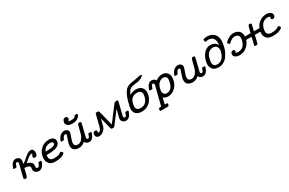

<svg xmlns="http://www.w3.org/2000/svg" viewBox="188 -2342 6250 4159"><g transform="rotate(-30 3313.5 -262.5)"><path d="M68.8 -317.9Q68.8 -324.7 77.4 -348.4Q85.9 -372.1 101.6 -402.1Q117.2 -432.1 146.5 -455.1Q175.8 -478 211.9 -478Q255.9 -478 290 -451.4Q324.2 -424.8 324.2 -378.9Q324.2 -360.8 307.1 -297.9Q345.2 -314 396.7 -361.1Q448.2 -408.2 496.6 -443.1Q544.9 -478 591.8 -478Q627.9 -478 646 -453.1Q664.1 -428.2 664.1 -388.2Q664.1 -333 644.5 -312Q625 -291 599.1 -291Q581.1 -291 569.6 -301.5Q558.1 -312 558.1 -329.1Q558.1 -347.2 571.5 -365Q585 -382.8 585 -390.1Q585 -405.3 563 -400.9Q547.9 -398.9 532 -391.8Q516.1 -384.8 504.2 -378.4Q492.2 -372.1 472.7 -356Q453.1 -339.8 444.6 -332.5Q436 -325.2 411.6 -303Q387.2 -280.8 379.9 -274.9Q429.7 -263.7 468.3 -235.4Q506.8 -207 506.8 -154.8Q506.8 -143.6 504.4 -129.9Q502 -116.2 502 -108.9Q502 -91.8 513.4 -80.8Q524.9 -69.8 540 -69.8Q561 -69.8 575 -89.8Q588.9 -109.9 596.4 -135Q604 -160.2 606.9 -163.1Q612.8 -168.9 645 -168.9H657.2Q682.1 -168.9 682.1 -154.8Q682.1 -145 672.1 -120.6Q662.1 -96.2 644.5 -67.1Q627 -38.1 595.5 -16.1Q564 5.9 527.8 5.9Q481.9 5.9 447.5 -22.5Q413.1 -50.8 413.1 -99.1Q413.1 -106 416 -121.1Q418.9 -136.2 418.9 -144Q418.9 -204.1 285.2 -210.9Q243.2 -32.7 233.9 -19Q218.8 4.9 190.9 4.9Q175.8 4.9 165.3 -4.2Q154.8 -13.2 154.8 -28.8Q154.8 -34.7 160.2 -60.1L231 -340.8Q234.9 -356.9 234.9 -367.2Q234.9 -383.3 223.9 -392.6Q212.9 -401.9 200.2 -401.9Q194.3 -401.9 188.7 -399.4Q183.1 -397 178.5 -390.4Q173.8 -383.8 170.9 -379.4Q168 -375 164.1 -364.5Q160.2 -354 158.7 -349.6Q157.2 -345.2 153.6 -333Q149.9 -320.8 149.9 -318.8Q145 -303.7 127 -304.2H94.2Q68.8 -303.7 68.8 -317.9Z M745.6 -172.9Q745.6 -297.9 830.6 -387.9Q915.5 -478 1045.9 -478Q1109.9 -478 1149.4 -448.5Q1189 -418.9 1189 -370.1Q1189 -319.3 1152.8 -280.8Q1088.9 -212.9 881.8 -212.9H873.5Q867.7 -212.9 856.7 -212.4Q845.7 -211.9 840.8 -211.9Q837.9 -191.9 837.9 -171.9Q837.9 -69.8 953.6 -69.8Q1004.4 -69.8 1042 -78.4Q1079.6 -86.9 1094.7 -96.4Q1109.9 -106 1120.8 -114.5Q1131.8 -123 1136.7 -123Q1145.5 -123 1163.6 -103Q1181.6 -83 1181.6 -76.2Q1181.6 -71.3 1173.6 -61.5Q1165.5 -51.8 1146.7 -39.8Q1127.9 -27.8 1101.3 -17.8Q1074.7 -7.8 1031.7 -1Q988.8 5.9 939.9 5.9Q884.8 5.9 844.7 -10Q804.7 -25.9 784.2 -54Q763.7 -82 754.6 -110.8Q745.6 -139.6 745.6 -172.9ZM860.8 -288.1H901.9Q1105 -288.1 1105 -357.9Q1105 -377.9 1085.9 -389.9Q1066.9 -401.9 1033.7 -401.9Q908.7 -401.9 860.8 -288.1Z M1254.4 -316.9Q1254.4 -329.1 1266.4 -354Q1278.3 -378.9 1298.3 -407.5Q1318.4 -436 1353.5 -457Q1388.7 -478 1427.7 -478Q1470.7 -478 1499.5 -453.1Q1528.3 -428.2 1528.3 -388.2Q1528.3 -368.2 1494.4 -278.6Q1460.4 -189 1460.4 -146Q1460.4 -69.8 1546.4 -69.8Q1578.6 -69.8 1607.2 -86.4Q1635.7 -103 1655 -129.4Q1674.3 -155.8 1686.5 -178Q1698.7 -200.2 1705.6 -221.2Q1708.5 -228 1733.6 -330.6Q1758.8 -433.1 1762.7 -440.9Q1776.9 -471.7 1809.6 -472.2Q1825.7 -472.2 1835.7 -462.6Q1845.7 -453.1 1845.7 -437Q1845.7 -430.2 1841.3 -416L1769.5 -126Q1765.6 -111.8 1765.6 -105Q1765.6 -89.8 1776.6 -79.8Q1787.6 -69.8 1801.8 -69.8Q1824.7 -69.8 1840.1 -116.9Q1855.5 -164.1 1857.4 -165Q1862.3 -168.9 1876.5 -168.9H1908.7Q1931.6 -168.9 1931.6 -153.8Q1931.6 -147 1923.1 -124Q1914.6 -101.1 1899.2 -70.6Q1883.8 -40 1854.2 -17.1Q1824.7 5.9 1789.6 5.9Q1772.5 5.9 1755.6 2Q1738.8 -2 1716.6 -17.6Q1694.3 -33.2 1683.6 -58.1Q1658.7 -37.1 1641.6 -25.6Q1624.5 -14.2 1594.5 -4.2Q1564.5 5.9 1531.7 5.9Q1465.8 5.9 1418.7 -25.1Q1371.6 -56.2 1371.6 -129.9Q1371.6 -184.1 1405.5 -276.1Q1439.5 -368.2 1439.5 -375Q1439.5 -387.2 1431.4 -394.5Q1423.3 -401.9 1412.6 -401.9Q1390.6 -401.9 1369.6 -379.9Q1348.6 -357.9 1336.4 -321.8Q1332.5 -309.6 1328.1 -306.9Q1323.7 -304.2 1312.5 -304.2H1280.8Q1254.4 -303.7 1254.4 -316.9ZM1520.5 -621.1Q1520.5 -629.9 1523.4 -644Q1526.4 -658.2 1533.4 -676Q1540.5 -693.8 1557.6 -706.5Q1574.7 -719.2 1597.7 -719.2Q1618.7 -719.2 1633.5 -705.1Q1648.4 -690.9 1648.4 -668.9Q1648.4 -636.7 1612.3 -608.9Q1639.2 -600.1 1679.7 -600.1Q1717.8 -600.1 1741.7 -606Q1765.6 -611.8 1774.2 -620.8Q1782.7 -629.9 1787.6 -638.4Q1792.5 -647 1799.1 -653.1Q1805.7 -659.2 1819.3 -659.2H1834.5Q1864.3 -659.2 1864.7 -638.2Q1864.7 -601.1 1810.5 -561.5Q1756.3 -522 1670.4 -522Q1602.5 -522 1561.5 -549.6Q1520.5 -577.1 1520.5 -621.1Z M1952.1 -74.2Q1952.1 -109.4 1971.7 -127.2Q1991.2 -145 2013.2 -145Q2030.3 -145 2042.2 -134Q2054.2 -123 2054.2 -106Q2054.2 -89.8 2041 -69.8Q2088.9 -71.8 2109.6 -99.9Q2130.4 -127.9 2143.1 -181.2L2205.1 -431.2Q2210.9 -457 2217.3 -469.2L2216.3 -472.2H2270Q2289.1 -472.2 2294.7 -464.6Q2300.3 -457 2306.2 -433.1L2387.2 -111.8Q2393.1 -89.8 2395 -79.1L2659.2 -428.2Q2682.1 -458 2689.7 -465.1Q2697.3 -472.2 2712.4 -472.2H2752.4Q2774.4 -472.2 2774.4 -459Q2774.4 -457 2770 -439L2692.4 -125Q2689.5 -113.8 2689.5 -105Q2689.5 -88.9 2700.4 -79.3Q2711.4 -69.8 2724.1 -69.8Q2732.9 -69.8 2741 -75.4Q2749 -81.1 2754.6 -92.5Q2760.3 -104 2763.2 -112.5Q2766.1 -121.1 2770.3 -135.5Q2774.4 -149.9 2775.4 -152.8Q2780.3 -168.9 2798.3 -168.9H2833.5Q2855.5 -168.9 2855.5 -154.8Q2855.5 -147.9 2847.4 -124.5Q2839.4 -101.1 2823.2 -71Q2807.1 -41 2777.6 -18.1Q2748 4.9 2712.4 4.9Q2667.5 4.9 2633.8 -22Q2600.1 -48.8 2600.1 -94.2Q2600.1 -97.2 2600.1 -99.6Q2600.1 -102.1 2600.6 -105Q2601.1 -107.9 2602.1 -112.5Q2603 -117.2 2604.2 -122.1Q2605.5 -127 2607.9 -137Q2610.4 -147 2612.8 -157Q2615.2 -167 2619.6 -184.6Q2624 -202.1 2628.7 -220Q2633.3 -237.8 2640.4 -265.9Q2647.5 -293.9 2654.3 -323.2Q2645.5 -310.1 2625.5 -284.2L2432.1 -28.8Q2418 -10.7 2407.7 -5.4Q2397.5 0 2380.4 0H2366.2Q2355 0 2349.1 -1.5Q2343.3 -2.9 2337.6 -9.5Q2332 -16.1 2328.1 -29.8Q2261.2 -287.6 2257.3 -310.1Q2217.3 -147.9 2209.5 -128.9Q2181.6 -58.1 2130.9 -26.6Q2080.1 4.9 2032.2 4.9Q1993.2 4.9 1972.7 -18.6Q1952.1 -42 1952.1 -74.2Z M2915 -162.1Q2915 -207 2954.1 -347.2Q3010.3 -543 3094.2 -606Q3142.1 -642.1 3241.2 -658.2Q3251 -659.2 3271 -662.1Q3294.9 -666 3307.1 -668Q3336.9 -672.9 3381.6 -683.3Q3426.3 -693.8 3445.3 -693.8H3472.2Q3496.1 -693.8 3496.1 -683.1Q3496.1 -678.2 3481 -663.1Q3441.9 -627.9 3393.6 -611.1Q3345.2 -594.2 3307.1 -592.5Q3269 -590.8 3225.1 -583Q3181.2 -575.2 3151.9 -556.2Q3106.9 -527.3 3064.9 -433.1Q3142.1 -478 3223.1 -478Q3308.1 -478 3358.6 -432.6Q3409.2 -387.2 3409.2 -306.2Q3409.2 -252 3389.2 -198Q3369.1 -144 3331.5 -97.9Q3293.9 -51.8 3234.1 -22.9Q3174.3 5.9 3102.1 5.9Q3017.1 5.9 2966.1 -37.1Q2915 -80.1 2915 -162.1ZM3009.3 -173.8Q3009.3 -74.7 3122.1 -75.2Q3270 -75.2 3312 -251Q3318.8 -281.7 3318.8 -307.1Q3318.8 -403.3 3204.1 -402.8Q3041 -402.8 3012.2 -206.1Q3009.3 -175.8 3009.3 -173.8Z M3444.8 172.9Q3449.7 130.9 3463.9 123Q3469.7 119.1 3483.9 119.1H3516.1L3527.8 68.8L3631.8 -344.2Q3635.7 -360.4 3635.7 -368.2Q3635.7 -383.3 3624.8 -392.6Q3613.8 -401.9 3600.1 -401.9Q3582 -401.9 3571.5 -381.3Q3561 -360.8 3554.4 -336.4Q3547.9 -312 3543.9 -308.1Q3539.1 -304.2 3525.9 -304.2H3490.7Q3469.7 -304.2 3469.7 -316.9Q3469.7 -324.7 3478.3 -348.9Q3486.8 -373 3502.9 -403.1Q3519 -433.1 3548.6 -455.6Q3578.1 -478 3612.8 -478Q3684.6 -478 3714.8 -419.9Q3792 -478 3874 -478Q3948.2 -478 3994.1 -435.1Q4040 -392.1 4040 -312Q4040 -241.2 4009 -170.2Q3978 -99.1 3911.4 -46.6Q3844.7 5.9 3758.8 5.9Q3691.9 5.9 3642.1 -36.1L3604 119.1H3643.1Q3675.3 119.1 3674.8 141.1Q3674.8 160.2 3665 180.2Q3659.2 194.3 3635.7 193.8H3475.1Q3444.8 193.8 3444.8 172.9ZM3679.7 -168.9Q3679.7 -127.9 3702.9 -98.9Q3726.1 -69.8 3772.9 -69.8Q3813 -69.8 3845 -89.8Q3877 -109.9 3896 -138.4Q3915 -167 3927.5 -202.4Q3939.9 -237.8 3944.3 -265.4Q3948.7 -293 3948.7 -313Q3948.7 -360.8 3923.3 -381.3Q3897.9 -401.9 3860.8 -401.9Q3814 -401.9 3771.5 -369.9Q3729 -337.9 3706.1 -284.2Q3701.2 -271 3690.4 -229.5Q3679.7 -188 3679.7 -168.9Z M4098.6 -316.9Q4098.6 -329.1 4110.6 -354Q4122.6 -378.9 4142.6 -407.5Q4162.6 -436 4197.8 -457Q4232.9 -478 4272 -478Q4314.9 -478 4343.8 -453.1Q4372.6 -428.2 4372.6 -388.2Q4372.6 -368.2 4338.6 -278.6Q4304.7 -189 4304.7 -146Q4304.7 -69.8 4390.6 -69.8Q4422.9 -69.8 4451.4 -86.4Q4480 -103 4499.3 -129.4Q4518.6 -155.8 4530.8 -178Q4543 -200.2 4549.8 -221.2Q4552.7 -228 4577.9 -330.6Q4603 -433.1 4606.9 -440.9Q4621.1 -471.7 4653.8 -472.2Q4669.9 -472.2 4679.9 -462.6Q4689.9 -453.1 4689.9 -437Q4689.9 -430.2 4685.5 -416L4613.8 -126Q4609.9 -111.8 4609.9 -105Q4609.9 -89.8 4620.8 -79.8Q4631.8 -69.8 4646 -69.8Q4668.9 -69.8 4684.3 -116.9Q4699.7 -164.1 4701.7 -165Q4706.5 -168.9 4720.7 -168.9H4752.9Q4775.9 -168.9 4775.9 -153.8Q4775.9 -147 4767.3 -124Q4758.8 -101.1 4743.4 -70.6Q4728 -40 4698.5 -17.1Q4668.9 5.9 4633.8 5.9Q4616.7 5.9 4599.9 2Q4583 -2 4560.8 -17.6Q4538.6 -33.2 4527.8 -58.1Q4502.9 -37.1 4485.8 -25.6Q4468.8 -14.2 4438.7 -4.2Q4408.7 5.9 4376 5.9Q4310.1 5.9 4262.9 -25.1Q4215.8 -56.2 4215.8 -129.9Q4215.8 -184.1 4249.8 -276.1Q4283.7 -368.2 4283.7 -375Q4283.7 -387.2 4275.6 -394.5Q4267.6 -401.9 4256.8 -401.9Q4234.9 -401.9 4213.9 -379.9Q4192.9 -357.9 4180.7 -321.8Q4176.8 -309.6 4172.4 -306.9Q4168 -304.2 4156.7 -304.2H4125Q4098.6 -303.7 4098.6 -316.9Z M4836.4 -167Q4836.4 -202.1 4848.9 -254.2Q4861.3 -306.2 4877.4 -338.9Q4886.2 -358.9 4901.4 -381.3Q4916.5 -403.8 4943.6 -434.3Q4970.7 -464.8 5011 -484.4Q5051.3 -503.9 5097.7 -503.9Q5212.9 -503.9 5268.6 -410.2Q5272.5 -432.1 5272.5 -463.9Q5272.5 -509.8 5258.5 -543Q5244.6 -576.2 5220.9 -593Q5197.3 -609.9 5172.9 -617.4Q5148.4 -625 5121.6 -625Q5101.6 -625 5079.6 -619.4Q5057.6 -613.8 5054.7 -613.8Q5046.9 -613.8 5040.8 -627.9Q5034.7 -642.1 5033.7 -655.8L5031.2 -669.9Q5031.2 -686 5067.4 -693.1Q5103.5 -700.2 5134.3 -700.2Q5173.3 -700.2 5210.4 -689.2Q5247.6 -678.2 5283.9 -653.1Q5320.3 -627.9 5342.3 -578.9Q5364.3 -529.8 5364.3 -462.9Q5364.3 -435.1 5357.9 -393.6Q5351.6 -352.1 5336.9 -297.6Q5322.3 -243.2 5295.9 -191.2Q5269.5 -139.2 5233.4 -94Q5197.3 -48.8 5142.8 -21.5Q5088.4 5.9 5023.4 5.9Q4967.3 5.9 4928 -12.5Q4888.7 -30.8 4870.1 -60.3Q4851.6 -89.8 4844 -116Q4836.4 -142.1 4836.4 -167ZM4927.7 -164.1Q4927.7 -122.1 4951.7 -93Q4975.6 -64 5033.7 -64Q5087.9 -64 5130.6 -95Q5173.3 -126 5194.8 -169.9Q5216.3 -213.9 5227.3 -251.5Q5238.3 -289.1 5238.3 -313Q5238.3 -362.8 5209 -396Q5179.7 -429.2 5125.5 -429.2Q5053.7 -429.2 5006.3 -381.8Q4999.5 -375 4993.4 -367.9Q4987.3 -360.8 4982.9 -355Q4978.5 -349.1 4974.1 -340.1Q4969.7 -331.1 4966.6 -325.9Q4963.4 -320.8 4960 -310.3Q4956.5 -299.8 4955.1 -295.4Q4953.6 -291 4950 -278.6Q4946.3 -266.1 4945.3 -262Q4944.3 -257.8 4940.9 -242.9Q4937.5 -228 4936.5 -224.1Q4927.7 -179.2 4927.7 -164.1Z M5407.2 -89.8Q5407.2 -125 5426.8 -142.6Q5446.3 -160.2 5468.3 -160.2Q5486.3 -160.2 5497.3 -149.2Q5508.3 -138.2 5508.3 -121.1Q5508.3 -104 5496.1 -85.9V-85Q5521 -69.8 5556.2 -69.8Q5604 -69.8 5641.6 -89.4Q5679.2 -108.9 5699.7 -137Q5720.2 -165 5733.6 -199.5Q5747.1 -233.9 5751.7 -259Q5756.3 -284.2 5756.3 -303.2Q5756.3 -357.4 5724.4 -379.6Q5692.4 -401.9 5647.5 -401.9Q5609.4 -401.9 5572.8 -379.4Q5536.1 -356.9 5513.7 -334.5Q5491.2 -312 5486.3 -312Q5478.5 -312 5460.4 -331.5Q5442.4 -351.1 5442.4 -358.9Q5442.4 -367.7 5470.5 -395.3Q5498.5 -422.9 5552.5 -450.4Q5606.4 -478 5661.1 -478Q5693.4 -478 5723.4 -470Q5753.4 -461.9 5782.5 -443.4Q5811.5 -424.8 5829.3 -388.9Q5847.2 -353 5847.2 -304.2V-288.1H5987.3Q5991.2 -306.2 6008.3 -373Q6025.4 -439.9 6029.3 -448.2Q6042.5 -475.1 6072.3 -475.1Q6087.4 -475.1 6097.4 -466.1Q6107.4 -457 6107.4 -441.9L6070.3 -288.1H6209.5Q6244.6 -375 6319.6 -426.5Q6394.5 -478 6487.3 -478Q6548.3 -478 6586.4 -450.9Q6624.5 -423.8 6624.5 -380.9Q6624.5 -346.7 6605 -329.8Q6585.4 -313 6563.5 -313Q6545.4 -313 6534.4 -323.5Q6523.4 -334 6523.4 -351.1Q6523.4 -366.2 6535.2 -386.2V-387.2Q6508.3 -403.3 6476.1 -402.8Q6428.2 -402.8 6390.4 -382.8Q6352.5 -362.8 6331.5 -335Q6310.5 -307.1 6296.9 -272.5Q6283.2 -237.8 6279.3 -212.4Q6275.4 -187 6275.4 -168Q6275.4 -69.8 6392.1 -69.8Q6445.3 -69.8 6483.4 -78.4Q6521.5 -86.9 6536.4 -96.4Q6551.3 -106 6562.3 -114.5Q6573.2 -123 6578.1 -123Q6585.9 -123 6604.7 -103.5Q6623.5 -84 6623.5 -76.2Q6623.5 -71.3 6616 -62.3Q6608.4 -53.2 6589.8 -41Q6571.3 -28.8 6544.9 -18.3Q6518.6 -7.8 6474.4 -1Q6430.2 5.9 6378.4 5.9Q6323.2 5.9 6283.2 -9.5Q6243.2 -24.9 6222.7 -51.5Q6202.1 -78.1 6193.1 -106.4Q6184.1 -134.8 6184.1 -167Q6184.1 -189.9 6187.5 -211.9H6050.3Q6050.3 -210.9 6038.3 -161.4Q6026.4 -111.8 6013.9 -62.5Q6001.5 -13.2 5999.5 -8.8Q5994.6 0 5965.3 0H5949.2Q5920.4 0 5920.4 -15.1Q5920.4 -21 5968.3 -211.9H5832.5Q5807.6 -132.8 5754.4 -81.3Q5701.2 -29.8 5649.2 -12Q5597.2 5.9 5544.4 5.9Q5484.4 5.9 5445.8 -21Q5407.2 -47.9 5407.2 -89.8Z"/></g></svg>

Font: CMU Concrete
Style: BoldItalic
Weight: 700
Italic angle: -14.04°
Version: Version 0.7.0